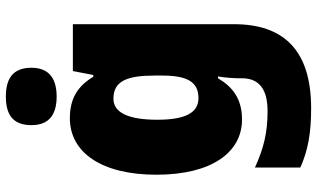

<svg xmlns="http://www.w3.org/2000/svg" viewBox="-228 -588 1056 639"><g transform="rotate(-90 299.5 -268.0)"><path d="M298 -776C241 -776 203 -755 203 -691C203 -629 242 -607 298 -607C354 -607 394 -629 394 -691C394 -755 355 -776 298 -776ZM226 -563C113 -563 38 -459 38 -275C38 -93 111 10 222 10C291 10 331 -22 359 -70H365C361 -46 359 -18 359 1V10C359 68 321 95 250 95C177 95 126 82 62 53V204C119 230 179 240 259 240C451 240 539 150 539 -17V-553H383L370 -485H364C334 -535 294 -563 226 -563ZM291 -418C350 -418 368 -372 368 -281V-256C368 -174 348 -135 293 -135C245 -135 221 -177 221 -272C221 -369 245 -418 291 -418Z"/></g></svg>

Font: Noto Sans Armenian SemiCondensed Black
Style: Regular
Weight: 900
Width: 4
Designer: Monotype Design Team
Foundry: Monotype Imaging Inc.
Version: Version 2.008